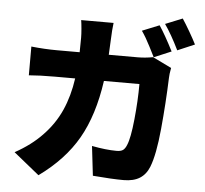

<svg xmlns="http://www.w3.org/2000/svg" viewBox="-59 -901 1095 1026"><g transform="rotate(5 488.5 -387.5)"><path d="M835.9 -657.2 743.2 -618.2Q739.3 -626 715.3 -673.3Q691.4 -720.7 668 -753.9L759.8 -791Q791 -745.1 835.9 -657.2ZM191.4 -156.2Q252.9 -219.7 287.1 -296.4Q321.3 -373 335 -468.8H224.6Q143.6 -468.8 86.9 -463.9V-618.2Q159.2 -610.4 224.6 -610.4H346.7Q347.7 -635.7 347.7 -687.5Q347.7 -708 345.2 -736.3Q342.8 -764.6 339.8 -782.2H513.7Q508.8 -746.1 506.8 -690.4Q504.9 -635.7 502.9 -610.4H659.2Q696.3 -610.4 740.2 -618.2L840.8 -569.3Q834 -533.2 834 -515.6Q829.1 -378.9 815.9 -239.7Q802.7 -100.6 776.4 -34.2Q759.8 7.8 726.6 28.8Q693.4 49.8 639.6 49.8Q578.1 49.8 474.6 41L456.1 -117.2Q532.2 -102.5 588.9 -102.5Q612.3 -102.5 623.5 -110.8Q634.8 -119.1 642.6 -138.7Q659.2 -176.8 669.4 -278.3Q679.7 -379.9 679.7 -468.8H489.3Q462.9 -283.2 391.6 -158.7Q320.3 -34.2 184.6 63.5L46.9 -47.9Q133.8 -95.7 191.4 -156.2ZM879.9 -837.9Q897.5 -811.5 920.4 -772Q943.4 -732.4 957 -705.1L865.2 -666Q824.2 -750 788.1 -800.8Z"/></g></svg>

Font: Min Sans Black
Style: Regular
Weight: 900
Designer: Jinseong-Kim, NotoSansCJK, Nunito
Foundry: Jinseong-Kim
Version: Version 1.000